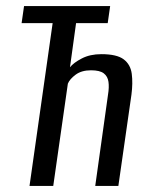

<svg xmlns="http://www.w3.org/2000/svg" viewBox="-20 -611 485 631"><path d="M77 0 153 -535H51L59 -591H342L334 -535H230L210 -390Q222 -405 249 -419Q276 -433 313 -433Q364 -433 386.5 -416Q409 -399 413 -368.5Q417 -338 412 -300L369 0H293L335 -300Q339 -324 336.5 -342Q334 -360 321 -370Q308 -380 279 -380Q248 -380 228.5 -365.5Q209 -351 203 -336L155 0Z"/></svg>

Font: Alumni Sans Medium
Style: Italic
Weight: 500
Italic angle: -8°
Designer: Robert E. Leuschke
Foundry: Robert E. Leuschke
Version: Version 1.016